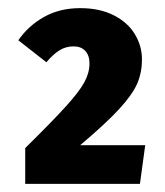

<svg xmlns="http://www.w3.org/2000/svg" viewBox="-20 -772 406 472"><path d="M329 -626Q329 -594 317.5 -567Q306 -540 273.5 -504.5Q241 -469 177 -415H337L324 -320H42V-408Q110 -475 142.5 -511Q175 -547 187.5 -570Q200 -593 200 -616Q200 -636 189.5 -647Q179 -658 161 -658Q142 -658 126.5 -648.5Q111 -639 94 -619L25 -673Q50 -709 88.5 -730.5Q127 -752 177 -752Q225 -752 259.5 -734.5Q294 -717 311.5 -688Q329 -659 329 -626Z"/></svg>

Font: Fira Sans Condensed ExtraBold
Style: Regular
Weight: 800
Width: 3
Designer: Carrois Corporate & Edenspiekermann AG
Foundry: Carrois Corporate GbR & Edenspiekermann AG
Version: Version 4.203